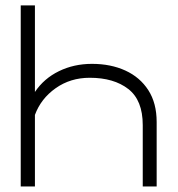

<svg xmlns="http://www.w3.org/2000/svg" viewBox="-20 -670 638 690"><path d="M493 -220.5Q493 -310 441 -350.2Q389 -390.5 302.5 -390.5Q233 -390.5 180 -353Q127 -315.5 105.5 -257V0H54.5V-650.5H105.5V-339.5Q138 -388 191.8 -414.2Q245.5 -440.5 310.5 -440.5Q378 -440.5 430.5 -416.5Q483 -392.5 513 -346Q543 -299.5 543 -231.5V0H493Z"/></svg>

Font: Overused Grotesk Light
Style: Regular
Weight: 300
Version: Version 0.004